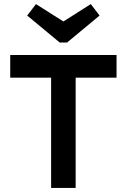

<svg xmlns="http://www.w3.org/2000/svg" viewBox="-20 -919 620 939"><path d="M230 0V-539H30V-650H550V-539H350V0ZM272 -711 113 -843 156 -899 290 -814 424 -899 467 -843 308 -711Z"/></svg>

Font: Sometype Mono
Style: Bold
Weight: 700
Monospace: yes
Designer: Ryoichi Tsunekawa
Foundry: Dharma Type
Version: Version 1.000; ttfautohint (v1.8.3)